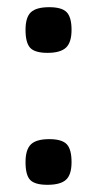

<svg xmlns="http://www.w3.org/2000/svg" viewBox="-20 -509 269 534"><path d="M51 -426Q51 -461 66 -475Q81 -489 117 -489Q152 -489 165.5 -475Q179 -461 179 -426Q179 -391 163.5 -376.5Q148 -362 112 -362Q77 -362 64 -376Q51 -390 51 -426ZM51 -58Q51 -93 66 -107.5Q81 -122 117 -122Q152 -122 165.5 -108Q179 -94 179 -58Q179 -23 163.5 -9Q148 5 112 5Q77 5 64 -8.5Q51 -22 51 -58Z"/></svg>

Font: Enriqueta
Style: Regular
Weight: 400
Designer: Viviana Monsalve, Gustavo Ibarra
Foundry: 72Puntos
Version: Version 2.000